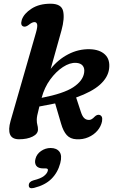

<svg xmlns="http://www.w3.org/2000/svg" viewBox="-20 -739 624 1034"><path d="M173.5 -562.5Q183 -595.5 180 -607.8Q177 -620 165.5 -620Q153 -620 134 -604.5Q118.5 -593 107.5 -596Q88 -601 97.5 -632.5Q109 -666 150 -692.5Q191 -719 252 -719Q310.5 -719 319.8 -679.8Q329 -640.5 311 -575L253 -368Q291.5 -417.5 347 -446.5Q402.5 -475.5 463.5 -474Q517 -472.5 545.5 -445.2Q574 -418 567.5 -368Q561.5 -322 518.5 -283.2Q475.5 -244.5 390 -214L415.5 -136.5Q423 -113.5 432.5 -104Q442 -94.5 454 -93.5Q464.5 -92 473.2 -97Q482 -102 489 -110Q503 -124 516.5 -120Q525 -117 528.5 -109.2Q532 -101.5 529.5 -85.5Q524 -58 504.5 -35.2Q485 -12.5 455.5 0.2Q426 13 391.5 11Q358.5 9.5 339.5 -11.5Q320.5 -32.5 309 -73L277 -182Q237 -173.5 192 -165.5Q183 -130.5 180.5 -117Q178 -103.5 178 -94.5Q178 -77.5 181.2 -66.5Q184.5 -55.5 184.5 -41.5Q184.5 -18 155.5 -3.5Q126.5 11 82.5 11Q45 11 34.2 -14.8Q23.5 -40.5 37 -88ZM204.5 -213 204 -212Q322.5 -235 374.2 -269Q426 -303 433 -346.5Q437 -370.5 425.8 -384.8Q414.5 -399 390 -400.5Q356.5 -402.5 319 -378Q281.5 -353.5 250.2 -310.5Q219 -267.5 204.5 -213ZM213.5 168Q185.5 168 175.2 153.5Q165 139 171 116.5Q177.5 90.5 201.2 74.2Q225 58 252.5 58Q285 58 300.2 78.2Q315.5 98.5 304.5 140Q291 190.5 257 224.2Q223 258 163 273Q134.5 280 135 258.5Q135.5 239 161 232Q199.5 222.5 216.8 208.8Q234 195 237.5 180.5Q241 168 226 168Z"/></svg>

Font: Fraunces 9pt Soft SemiBold
Style: Italic
Weight: 600
Italic angle: -16°
Version: Version 1.000;[b76b70a41]